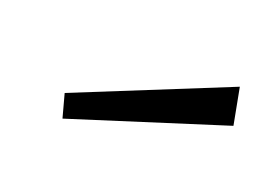

<svg xmlns="http://www.w3.org/2000/svg" viewBox="-39 -810 393 286"><g transform="rotate(20 157.5 -667.5)"><path d="M304 -735 62 -637 72 -600 315 -677Z"/></g></svg>

Font: United Sans ExtraLight
Style: Italic
Weight: 200
Italic angle: -8°
Designer: Pablo Impallari, Rodrigo Fuenzalida (Modified by Dan O. Williams)
Version: Version 1.000;PS 001.000;hotconv 1.0.88;makeotf.lib2.5.64775